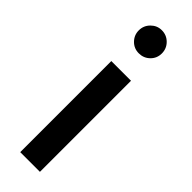

<svg xmlns="http://www.w3.org/2000/svg" viewBox="-268 -809 821 821"><g transform="rotate(45 142.0 -398.5)"><path d="M202.1 -550.8H83V0H202.1ZM212.9 -726.6Q212.9 -697.3 192.4 -677.2Q171.9 -657.2 142.6 -657.2Q113.3 -657.2 93.3 -677.7Q73.2 -698.2 73.2 -726.6Q73.2 -755.9 93.8 -776.4Q114.3 -796.9 142.6 -796.9Q171.9 -796.9 192.4 -776.4Q212.9 -755.9 212.9 -726.6Z"/></g></svg>

Font: Allerta
Style: Medium
Weight: 500
Designer: Matt McInerney
Foundry: Matt McInerney
Version: Version 1.0